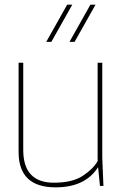

<svg xmlns="http://www.w3.org/2000/svg" viewBox="-20 -800 530 826"><path d="M219 6Q60 6 60 -146V-530H80V-155Q80 -14 212 -14Q291 -14 336 -43.5Q381 -73 400 -107V-530H420V-120L425 0H410L402 -81Q347 6 219 6ZM201 -620H179L269 -780H291ZM301 -620H279L369 -780H391Z"/></svg>

Font: Tanohe Sans Thin
Style: Regular
Weight: 100
Designer: Village Type and Design LLC & Cristiano Sobral
Foundry: Cooper Hewitt Smithsonian Design Museum
Version: Version 1.00;September 29, 2021;FontCreator 13.0.0.2655 64-b